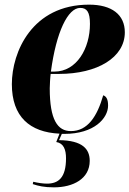

<svg xmlns="http://www.w3.org/2000/svg" viewBox="-20 -566 557 826"><path d="M257 10C385 10 445 -57 445 -112C445 -141 436 -152 424 -156C398 -65 357 -2 285 -2C228 -2 194 -50 194 -186C194 -197 196 -235 198 -248H234C398 -248 517 -318 517 -427C517 -503 461 -546 363 -546C118 -546 31 -342 31 -204C31 -64 108 3 236 9L222 45C254 50 264 78 264 115C264 199 231 224 182 224C166 224 144 221 123 216L121 226C145 234 170 240 212 240C295 240 366 203 366 126C366 76 336 38 234 37L246 10C250 10 254 10 257 10ZM214 -258H199C222 -429 272 -532 325 -532C354 -532 367 -514 367 -463C367 -358 310 -258 214 -258Z"/></svg>

Font: Noto Serif Display SemiCondensed ExtraBold
Style: Italic
Weight: 800
Width: 4
Italic angle: -12°
Designer: Monotype Design Team
Foundry: Monotype Imaging Inc.
Version: Version 2.009